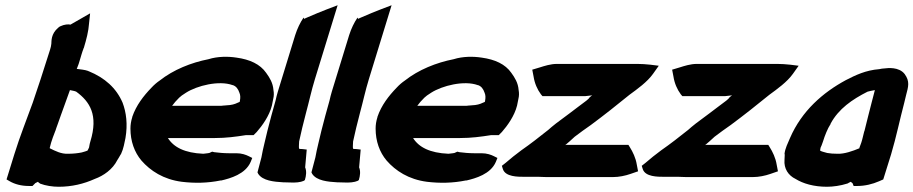

<svg xmlns="http://www.w3.org/2000/svg" viewBox="-20 -699 3487 733"><path d="M5 -14 17 -7C36 4 61 11 90 11H104L114 1L115 0L125 -5C126 -4 127 -2 129 -1L132 1L133 2C154 10 181 14 204 14C254 14 300 3 342 -16C375 -28 410 -52 428 -88C431 -93 437 -102 441 -110H442V-111C452 -132 455 -154 459 -172C468 -225 462 -270 448 -307C424 -363 380 -402 319 -427H318L317 -428C303 -433 287 -434 273 -436C274 -438 274 -438 275 -441C279 -450 282 -460 284 -467C289 -483 293 -499 299 -514V-515L300 -516C310 -549 318 -580 320 -610L324 -648L249 -605C241 -607 226 -606 211 -599L207 -597L202 -593C174 -569 177 -542 176 -532C175 -524 174 -518 171 -509L154 -456C142 -417 128 -375 115 -337L105 -307C82 -243 56 -179 35 -111ZM170 -133V-135L175 -154C179 -167 184 -181 190 -196V-197L191 -198C195 -212 206 -239 212 -258C224 -290 234 -320 247 -355C255 -353 265 -352 271 -349C323 -311 356 -260 325 -159C321 -146 321 -139 320 -136C319 -133 316 -128 314 -124C310 -122 302 -120 292 -117C277 -114 260 -112 240 -112H239C214 -111 192 -122 170 -133Z M478 -208C478 -160 493 -118 520 -86C554 -47 604 -14 674 -5C723 1 773 0 822 -10H824H825C859 -18 917 -34 937 -81L943 -96L929 -103C919 -108 903 -114 882 -114H853C834 -114 814 -116 798 -118L790 -120L779 -115C778 -115 769 -113 756 -112C685 -115 643 -137 621 -172H800C843 -172 880 -177 918 -183H948L960 -195C981 -219 1008 -256 1018 -296L1023 -321C1026 -333 1026 -344 1024 -355C1022 -383 1009 -403 996 -421C973 -454 934 -472 883 -479C851 -484 811 -484 776 -473C710 -460 642 -433 589 -391C580 -385 568 -375 558 -364C528 -333 500 -297 485 -253V-252C480 -236 478 -222 478 -208ZM637 -295C644 -305 653 -315 664 -326C670 -332 676 -336 690 -345C732 -372 816 -393 868 -374H869C881 -370 889 -360 894 -345C898 -336 898 -326 896 -315C896 -315 896 -313 895 -310C884 -305 874 -300 858 -298L834 -296H833C828 -295 823 -295 816 -295Z M963 -41 966 -35C983 -9 1026 -5 1061 -3H1062L1101 -2C1122 -2 1141 -7 1144 -12C1149 -28 1151 -46 1145 -60L1151 -128L1134 -130C1130 -130 1126 -130 1122 -131C1120 -138 1122 -148 1122 -159C1129 -193 1138 -228 1148 -267C1160 -311 1169 -354 1182 -396L1269 -679L1227 -663C1207 -655 1181 -645 1152 -632L1141 -627L1139 -632C1126 -613 1115 -590 1107 -565L1041 -350C1037 -338 1035 -327 1032 -315C1021 -277 1011 -239 1001 -200C994 -168 984 -133 978 -98Z M1169 -41 1172 -35C1189 -9 1232 -5 1267 -3H1268L1307 -2C1328 -2 1347 -7 1350 -12C1355 -28 1357 -46 1351 -60L1357 -128L1340 -130C1336 -130 1332 -130 1328 -131C1326 -138 1328 -148 1328 -159C1335 -193 1344 -228 1354 -267C1366 -311 1375 -354 1388 -396L1475 -679L1433 -663C1413 -655 1387 -645 1358 -632L1347 -627L1345 -632C1332 -613 1321 -590 1313 -565L1247 -350C1243 -338 1241 -327 1238 -315C1227 -277 1217 -239 1207 -200C1200 -168 1190 -133 1184 -98Z M1414 -208C1414 -160 1429 -118 1456 -86C1490 -47 1540 -14 1610 -5C1659 1 1709 0 1758 -10H1760H1761C1795 -18 1853 -34 1873 -81L1879 -96L1865 -103C1855 -108 1839 -114 1818 -114H1789C1770 -114 1750 -116 1734 -118L1726 -120L1715 -115C1714 -115 1705 -113 1692 -112C1621 -115 1579 -137 1557 -172H1736C1779 -172 1816 -177 1854 -183H1884L1896 -195C1917 -219 1944 -256 1954 -296L1959 -321C1962 -333 1962 -344 1960 -355C1958 -383 1945 -403 1932 -421C1909 -454 1870 -472 1819 -479C1787 -484 1747 -484 1712 -473C1646 -460 1578 -433 1525 -391C1516 -385 1504 -375 1494 -364C1464 -333 1436 -297 1421 -253V-252C1416 -236 1414 -222 1414 -208ZM1573 -295C1580 -305 1589 -315 1600 -326C1606 -332 1612 -336 1626 -345C1668 -372 1752 -393 1804 -374H1805C1817 -370 1825 -360 1830 -345C1834 -336 1834 -326 1832 -315C1832 -315 1832 -313 1831 -310C1820 -305 1810 -300 1794 -298L1770 -296H1769C1764 -295 1759 -295 1752 -295Z M1896 -66 1900 -53C1910 -24 1956 -24 1982 -24H2037C2044 -24 2054 -23 2066 -23H2320C2343 -23 2367 -28 2387 -35L2416 -45L2411 -71C2407 -96 2396 -119 2384 -138L2379 -146H2143H2142C2141 -146 2141 -145 2138 -145C2150 -155 2161 -165 2174 -177C2194 -192 2214 -207 2236 -222C2286 -259 2335 -298 2383 -337C2413 -359 2451 -386 2473 -417L2495 -448L2463 -452C2429 -456 2396 -455 2364 -455H2106C2082 -455 2058 -447 2042 -442L2012 -433L2017 -407C2021 -381 2031 -358 2045 -339L2051 -332H2214L2241 -335C2238 -333 2235 -331 2232 -328L2229 -325L2228 -323C2225 -320 2223 -319 2219 -315C2197 -299 2173 -280 2154 -266L2103 -228C2090 -218 2081 -210 2073 -203C2039 -176 2006 -150 1970 -125C1948 -109 1930 -94 1910 -77Z M2430 -66 2434 -53C2444 -24 2490 -24 2516 -24H2571C2578 -24 2588 -23 2600 -23H2854C2877 -23 2901 -28 2921 -35L2950 -45L2945 -71C2941 -96 2930 -119 2918 -138L2913 -146H2677H2676C2675 -146 2675 -145 2672 -145C2684 -155 2695 -165 2708 -177C2728 -192 2748 -207 2770 -222C2820 -259 2869 -298 2917 -337C2947 -359 2985 -386 3007 -417L3029 -448L2997 -452C2963 -456 2930 -455 2898 -455H2640C2616 -455 2592 -447 2576 -442L2546 -433L2551 -407C2555 -381 2565 -358 2579 -339L2585 -332H2748L2775 -335C2772 -333 2769 -331 2766 -328L2763 -325L2762 -323C2759 -320 2757 -319 2753 -315C2731 -299 2707 -280 2688 -266L2637 -228C2624 -218 2615 -210 2607 -203C2573 -176 2540 -150 2504 -125C2482 -109 2464 -94 2444 -77Z M2975 -89C2972 -55 2990 -29 3017 -16C3046 2 3087 14 3137 14C3160 14 3189 10 3214 2L3217 1L3220 -1L3228 -5L3234 0C3235 0 3234 0 3235 1L3239 11H3253C3282 11 3311 4 3336 -7L3352 -14L3382 -110C3402 -177 3415 -242 3432 -306L3439 -335C3448 -369 3454 -388 3434 -416C3412 -445 3367 -439 3359 -438C3351 -438 3341 -436 3337 -435C3285 -431 3246 -412 3209 -393C3122 -346 3041 -276 2996 -172C2988 -153 2977 -132 2975 -111V-110H2976C2976 -102 2975 -95 2975 -89ZM3111 -124C3111 -128 3112 -131 3113 -136C3114 -138 3118 -146 3122 -159C3129 -182 3140 -209 3150 -224L3151 -225V-227C3182 -284 3233 -319 3292 -349C3299 -351 3308 -353 3320 -355C3312 -322 3303 -292 3295 -258C3290 -241 3284 -211 3280 -198L3279 -197V-196C3275 -181 3273 -169 3268 -154L3261 -135V-133C3235 -122 3203 -111 3178 -112H3177C3162 -112 3149 -113 3138 -115C3127 -118 3115 -121 3111 -124Z"/></svg>

Font: SolarCharger
Style: 1052
Weight: 1000
Designer: Mew Too
Foundry: Cannot Into Space Fonts/KineticPlasma Fonts
Version: Version 1.100